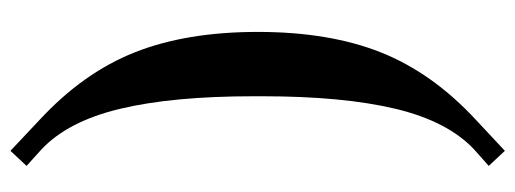

<svg xmlns="http://www.w3.org/2000/svg" viewBox="-334 -532 1000 373"><g transform="rotate(-90 166.5 -345.0)"><path d="M166.5 -336.4V-353Q166.5 -510.3 142.1 -612.3Q117.7 -714.4 62.5 -765.6L31.2 -793.9L60.5 -825.2L120.6 -768.6Q211.9 -684.1 251.7 -584Q291.5 -483.9 291.5 -344.7Q291.5 -205.6 251.7 -105.5Q211.9 -5.4 120.6 79.1L60.5 135.3L31.2 104L62.5 76.2Q117.7 24.9 142.1 -77.1Q166.5 -179.2 166.5 -336.4Z"/></g></svg>

Font: Resagnicto
Style: Bold
Weight: 700
Version: Version 0.9991